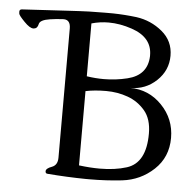

<svg xmlns="http://www.w3.org/2000/svg" viewBox="-63 -723 780 781"><g transform="rotate(5 327.0 -332.5)"><path d="M283.2 -45.4Q328.6 -39.6 368.2 -39.6Q430.2 -39.6 478 -54.7Q555.2 -79.1 555.2 -198.7Q555.2 -258.3 526.4 -292.2Q497.6 -326.2 455.8 -341.3Q414.1 -356.4 367.2 -356.4Q319.8 -356.4 283.2 -348.6ZM113.8 -627Q73.2 -621.1 69.8 -603.3Q66.4 -585.4 51.3 -584H49.3Q34.7 -584 12.2 -607.4Q-12.2 -632.3 -12.7 -639.6L-13.2 -647.5Q-13.2 -656.2 -3.9 -657.2L190.9 -668.5Q207.5 -669.4 230.2 -670.7Q252.9 -671.9 269.5 -672.4Q301.8 -673.3 334 -673.3H366.7Q415 -672.4 463.4 -666.5Q523.4 -658.2 569.3 -620.1Q615.2 -582 615.2 -522Q615.2 -461.9 570.6 -419.7Q525.9 -377.4 463.4 -377.4Q539.1 -377.4 592.8 -322Q646.5 -266.6 646.5 -189Q646.5 -110.4 592.3 -59.6Q538.1 -8.8 463.4 0Q398.9 7.3 330.6 7.3H314.9Q238.3 6.3 159.7 0Q149.9 0 149.9 -9.8Q149.9 -21.5 173.6 -30Q197.3 -38.6 197.3 -69.3V-596.7Q197.3 -632.3 169.4 -632.3H168Q138.2 -630.9 113.8 -627ZM283.2 -409.2Q318.4 -403.8 352.5 -403.8Q401.9 -403.8 449.2 -415.5Q529.3 -435.1 532.2 -512.2V-516.6Q532.2 -589.8 448.2 -618.2Q399.4 -634.8 353 -634.8Q317.4 -634.8 283.2 -625Z"/></g></svg>

Font: Caudex
Style: Regular
Weight: 400
Version: Version 1.01